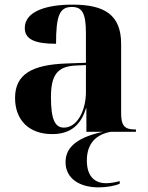

<svg xmlns="http://www.w3.org/2000/svg" viewBox="-20 -569 639 829"><path d="M205 10C269 10 325 -15 351 -101H353V0H425C294 28 263 80 263 131C263 200 321 240 406 240C438 240 476 234 497 224V213C475 219 454 222 438 222C385 222 355 188 355 124C355 51 394 12 458 0H567V-10H563C518 -10 503 -26 503 -81V-379C503 -504 433 -549 293 -549C180 -549 87 -520 87 -448C87 -398 133 -380 222 -380C222 -501 237 -539 290 -539C335 -539 351 -512 351 -425V-298L269 -295C119 -290 45 -249 45 -146C45 -51 105 10 205 10ZM256 -18C218 -18 200 -52 200 -149C200 -243 226 -282 306 -286L351 -288V-171C351 -93 314 -18 256 -18Z"/></svg>

Font: Noto Serif Display
Style: Bold
Weight: 700
Designer: Monotype Design Team
Foundry: Monotype Imaging Inc.
Version: Version 2.009